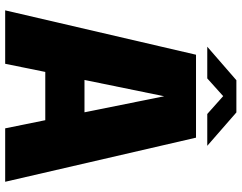

<svg xmlns="http://www.w3.org/2000/svg" viewBox="-116 -818 934 742"><g transform="rotate(90 351.0 -447.0)"><path d="M20 0 191.5 -737.5H512L682.5 0H476L444.5 -155H258L226.5 0ZM289 -306.5H414L352 -614.5ZM160.5 -781 290 -893.5H414.5L543.5 -781H420.5L351.5 -842.5L283 -781Z"/></g></svg>

Font: Epilogue Black
Style: Regular
Weight: 900
Designer: Tyler Finck
Foundry: Etcetera Type Co
Version: Version 2.111; ttfautohint (v1.8.3)